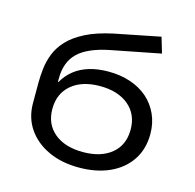

<svg xmlns="http://www.w3.org/2000/svg" viewBox="-107 -841 977 960"><g transform="rotate(15 381.5 -360.5)"><path d="M382 9Q292 9 223.5 -23Q155 -55 116.5 -111.5Q78 -168 78 -243V-347Q78 -383 82.5 -422.5Q87 -462 102.5 -501Q118 -540 150.5 -574.5Q183 -609 238 -637Q293 -665 377 -683L613 -730L637 -649L382 -599Q271 -577 221 -529Q171 -481 171 -396V-378H174Q195 -415 227 -440.5Q259 -466 303 -479.5Q347 -493 403 -493Q465 -493 517 -475.5Q569 -458 606 -425.5Q643 -393 664 -347Q685 -301 685 -245Q685 -167 647 -110Q609 -53 541 -22Q473 9 382 9ZM382 -71Q475 -71 529.5 -116Q584 -161 584 -241Q584 -320 529 -366Q474 -412 381 -412Q288 -412 233.5 -366Q179 -320 179 -240Q179 -162 233.5 -116.5Q288 -71 382 -71Z"/></g></svg>

Font: Nunito Sans 7pt Expanded
Style: Regular
Weight: 400
Width: 7
Designer: Vernon Adams
Foundry: Vernon Adams
Version: Version 3.101;gftools[0.9.27]